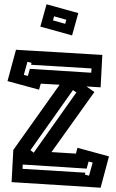

<svg xmlns="http://www.w3.org/2000/svg" viewBox="-20 -867 543 895"><path d="M34 -18 42 -168 258 -472 170 -477 162 -449 15 -489 54 -633V-635L457 -611L449 -460L383 -464L420 -438L220 -158L334 -151L341 -178L488 -138L449 8ZM91 -518 110 -513 119 -546 405 -528 407 -548 125 -565 127 -574 108 -579ZM122 -167 137 -155 336 -436 320 -447ZM412 -109 393 -114 384 -81 86 -100 85 -80 378 -62 376 -53 395 -48ZM316 -702 168 -743 197 -847 345 -806ZM227 -772 284 -756 289 -775 232 -791Z"/></svg>

Font: Blaka Hollow
Style: Regular
Weight: 400
Designer: Mohamed Gaber
Foundry: Kief Type Foundry
Version: Version 1.003; ttfautohint (v1.8.4.7-5d5b)